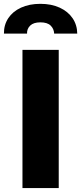

<svg xmlns="http://www.w3.org/2000/svg" viewBox="-67 -962 415 982"><path d="M233.4 0H47.9V-707H233.4ZM139.6 -942.4Q195.8 -942.4 238.3 -922.9Q280.8 -903.3 304.2 -868.9Q327.6 -834.5 328.1 -790H210Q209 -814.5 192.1 -831.1Q175.3 -847.7 139.6 -847.7Q104.5 -847.7 87.4 -831.1Q70.3 -814.5 71.3 -790H-46.9Q-47.4 -834.5 -24.7 -868.9Q-2 -903.3 40.5 -922.9Q83 -942.4 139.6 -942.4Z"/></svg>

Font: Pretendard Std Black
Style: Regular
Weight: 900
Designer: Base glyphs from Inter by Rasmus Andersson; Hangeul glyphs from Noto Sans CJK(Source Han Sans) by Jang Soo-young and Kan
Foundry: Kil Hyung-jin
Version: Version 1.309